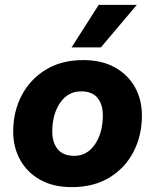

<svg xmlns="http://www.w3.org/2000/svg" viewBox="-20 -756 635 786"><path d="M274 10Q198 10 144.5 -20Q91 -50 62.5 -101.5Q34 -153 34 -217Q34 -299 68.5 -365Q103 -431 167 -470.5Q231 -510 321 -510Q397 -510 450.5 -480Q504 -450 532.5 -399Q561 -348 561 -283Q561 -202 527 -135.5Q493 -69 428.5 -29.5Q364 10 274 10ZM284 -118Q337 -118 369 -165.5Q401 -213 401 -284Q401 -329 379 -355.5Q357 -382 312 -382Q258 -382 226 -335Q194 -288 194 -217Q194 -172 216.5 -145Q239 -118 284 -118ZM384 -736H540L393 -562H273Z"/></svg>

Font: Prodigy Sans
Style: Bold Italic
Weight: 700
Italic angle: -13°
Designer: Wei Huang
Foundry: Wei Huang
Version: Version 1.003; ttfautohint (v1.8.3)